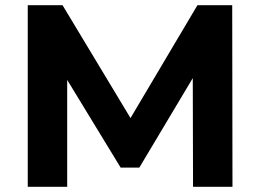

<svg xmlns="http://www.w3.org/2000/svg" viewBox="-20 -720 1003 740"><path d="M87 0V-700H221L483 -265L741 -700H875L876 0H724L723 -419L517 -74H445L239 -412V0Z"/></svg>

Font: Montserrat Z
Style: Bold
Weight: 700
Designer: Julieta Ulanovsky
Foundry: Julieta Ulanovsky
Version: Version 8.000